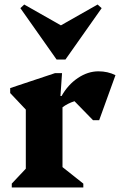

<svg xmlns="http://www.w3.org/2000/svg" viewBox="-20 -828 537 848"><path d="M32 0V-17L94 -83V-344L25 -417V-439L223 -505H254L247 -404H252Q280 -454 324 -483.5Q368 -513 415 -513Q456 -513 490 -496L418 -297H391L309 -381Q278 -371 256 -354V-90L348 -17V0ZM87 -808 249 -716 411 -808 429 -792 269 -565H230L70 -792Z"/></svg>

Font: Platypi
Style: Bold
Weight: 700
Designer: David Sargent
Foundry: Bolt Cutter Type
Version: Version 1.200; ttfautohint (v1.8.4.7-5d5b)